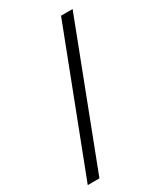

<svg xmlns="http://www.w3.org/2000/svg" viewBox="-193 -788 791 926"><g transform="rotate(-30 202.5 -325.0)"><path d="M76.7 61H11.7L308.6 -710.9H373Z"/></g></svg>

Font: Vazirmatn UI NL Light
Style: Regular
Weight: 300
Designer: Saber Rastikerdar
Foundry: Saber Rastikerdar
Version: Version 33.003